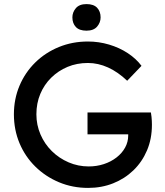

<svg xmlns="http://www.w3.org/2000/svg" viewBox="-20 -909 806 939"><path d="M411 10Q335 10 269 -17.5Q203 -45 153 -94Q103 -143 75.5 -208.5Q48 -274 48 -350Q48 -425 75.5 -490Q103 -555 152.5 -603.5Q202 -652 268 -679Q334 -706 410 -706Q463 -706 513.5 -691Q564 -676 605 -649Q646 -622 672 -587L602 -514Q557 -557 508.5 -579Q460 -601 410 -601Q356 -601 310.5 -582Q265 -563 230.5 -529Q196 -495 177 -449.5Q158 -404 158 -350Q158 -298 178 -251.5Q198 -205 233.5 -170Q269 -135 315.5 -115Q362 -95 414 -95Q453 -95 488 -106.5Q523 -118 550 -139Q577 -160 592 -187.5Q607 -215 607 -246V-266L622 -252H408V-359H718Q720 -348 721 -337.5Q722 -327 722.5 -317.5Q723 -308 723 -299Q723 -230 699 -173.5Q675 -117 632.5 -76Q590 -35 533.5 -12.5Q477 10 411 10ZM403 -759Q368 -759 351 -777Q334 -795 334 -824Q334 -849 351 -869Q368 -889 403 -889Q438 -889 455 -871Q472 -853 472 -824Q472 -799 455 -779Q438 -759 403 -759Z"/></svg>

Font: Lexend Medium
Style: Regular
Weight: 500
Designer: Bonnie Shaver-Troup, Thomas Jockin
Foundry: Lexend
Version: Version 1.005